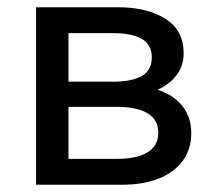

<svg xmlns="http://www.w3.org/2000/svg" viewBox="-20 -510 600 530"><path d="M79.5 0V-490H304.5Q386.5 -490 436.8 -458Q487 -426 487 -363Q487 -335 474 -312.5Q461 -290 437 -274.2Q413 -258.5 380.5 -251L379 -271Q441.5 -261 474.8 -227.2Q508 -193.5 508 -143Q508 -98.5 484.8 -66.5Q461.5 -34.5 418.5 -17.2Q375.5 0 316 0ZM169 -71.5H303.5Q357.5 -71.5 387.2 -89.5Q417 -107.5 417 -143.5Q417 -179.5 387.5 -197.2Q358 -215 303.5 -215H155V-284.5H292Q343 -284.5 371 -300Q399 -315.5 399 -351.5Q399 -387 371.2 -402.8Q343.5 -418.5 292 -418.5H169Z"/></svg>

Font: Geologica Cursive Light
Style: Regular
Weight: 300
Designer: Sindre Bremnes, Frode Helland
Foundry: Monokrom Skriftforlag AS
Version: Version 1.010;gftools[0.9.28]